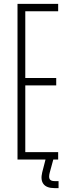

<svg xmlns="http://www.w3.org/2000/svg" viewBox="-20 -820 354 987"><path d="M70 0V-800H279V-762H110V-419H269V-381H110V-38H279V0ZM281 147H260Q219.5 147 203.5 126Q187.5 105 197 66L214 0H254L236 66Q229.5 90 235.2 100.5Q241 111 261 111H281Z"/></svg>

Font: Big Shoulders Text Thin Thin
Style: Regular
Weight: 250
Version: Version 2.002